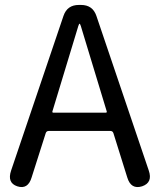

<svg xmlns="http://www.w3.org/2000/svg" viewBox="-20 -754 647 777"><path d="M50 0Q8 -14 25 -64L237 -690Q252 -734 299 -734H308Q355 -734 370 -690L582 -64Q599 -15 555 0Q510 14 495 -36L439 -215Q436 -224 427 -224H177Q168 -224 165 -215L108 -36Q93 14 50 0ZM192 -303Q191 -298 196 -298H408Q413 -298 412 -303L307 -649Q304 -658 302 -658Q300 -658 297 -649Z"/></svg>

Font: Resource Han Rounded HK
Style: Regular
Weight: 400
Designer: Cyano Hao (round all glyphs); Ryoko NISHIZUKA  (kana, bopomofo & ideographs); Paul D. Hunt (Latin, Greek & Cyrillic); Sa
Foundry: Cyano Hao
Version: 0.990